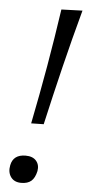

<svg xmlns="http://www.w3.org/2000/svg" viewBox="-54 -767 369 809"><g transform="rotate(5 131.0 -362.0)"><path d="M87.5 -243Q112.5 -367 133.8 -489.2Q155 -611.5 172.5 -732L261.5 -735Q228.5 -614 198.5 -491Q168.5 -368 140.5 -244ZM67.5 10.5Q37.5 10.5 23.2 -9.8Q9 -30 15 -59.5Q24 -105.5 76.5 -105.5Q106.5 -105.5 121.2 -88.5Q136 -71.5 131.5 -45Q125 -15.5 109.8 -2.5Q94.5 10.5 67.5 10.5Z"/></g></svg>

Font: Commissioner Flair Light
Style: Italic
Weight: 300
Italic angle: -12°
Designer: Kostas Bartsokas
Foundry: Kostas Bartsokas
Version: Version 1.000; ttfautohint (v1.8.3)